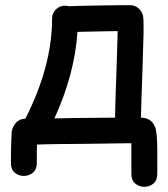

<svg xmlns="http://www.w3.org/2000/svg" viewBox="-20 -553 648 741"><path d="M487 118Q487 143 502 155.5Q517 168 537 168Q557 168 572 155.5Q587 143 587 118V29Q587 -6 585 -27Q584 -41 582 -50Q581 -58 578 -64Q570 -84 552 -93Q543 -97 534 -98Q531 -98 527 -99H524Q524 -120 530 -290Q533 -385 534 -423V-466Q534 -476 533 -483Q532 -488 532 -492Q529 -504 522 -513Q513 -525 499 -530Q495 -531 492 -532Q489 -533 486 -533H447Q422 -533 372 -532Q259 -530 246 -529H245Q238 -531 231 -531Q210 -531 195.5 -516.5Q181 -502 181 -481Q181 -298 78 -95Q49 -94 35 -70Q26 -57 25 -42Q22 14 22 76Q22 101 37 113.5Q52 126 72 126Q92 126 107 113.5Q122 101 122 76Q122 14 123 5Q128 5 150.5 4Q173 3 204 3Q235 3 266.5 2.5Q298 2 319 2Q412 1 462 0H487V118ZM190 -96Q268 -266 279 -430Q316 -431 374 -432Q408 -433 434 -433V-425Q433 -387 430 -294Q424 -128 424 -99Q381 -99 318 -98Q271 -98 190 -96Z"/></svg>

Font: Balsamiq Sans
Style: Regular
Weight: 400
Designer: Michael Angeles
Foundry: Balsamiq SRL
Version: Version 1.020; ttfautohint (v1.8.4.7-5d5b);gftools[0.9.26]